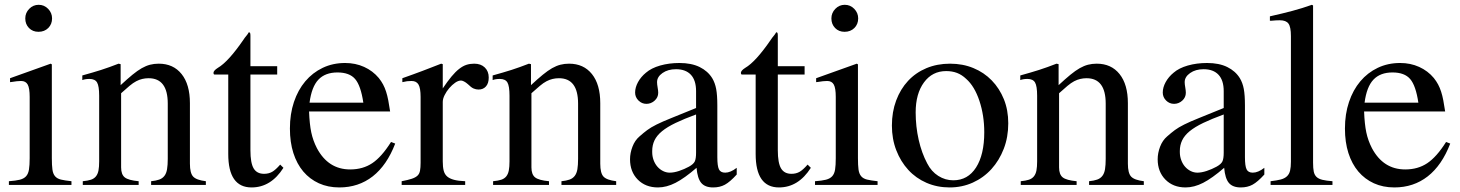

<svg xmlns="http://www.w3.org/2000/svg" viewBox="-20 -782 6176 812"><path d="M199.2 -509.8V-113.3Q199.2 -83 201.7 -64.9Q204.1 -46.9 212.9 -36.6Q221.7 -26.4 237.8 -22.5Q253.9 -18.6 282.2 -15.6V0H17.6V-15.6Q46.9 -17.6 64 -22Q81.1 -26.4 90.3 -36.6Q99.6 -46.9 102.5 -64.9Q105.5 -83 105.5 -113.3V-372.1Q105.5 -409.2 97.2 -424.3Q88.9 -439.5 69.3 -439.5Q61.5 -439.5 51.3 -438.5Q41 -437.5 30.3 -435.5L22.5 -434.6V-451.2L194.3 -512.7ZM143.6 -761.7Q167 -761.7 183.6 -744.6Q200.2 -727.5 200.2 -704.1Q200.2 -679.7 184.1 -663.6Q168 -647.5 142.6 -647.5Q118.2 -647.5 102.5 -663.6Q86.9 -679.7 86.9 -704.1Q86.9 -727.5 103.5 -744.6Q120.1 -761.7 143.6 -761.7Z M328.1 -462.9Q374 -475.6 407.7 -486.3Q441.4 -497.1 481.4 -512.7L490.2 -510.7V-421.9Q518.6 -448.2 540 -465.8Q561.5 -483.4 579.6 -493.7Q597.7 -503.9 614.7 -508.3Q631.8 -512.7 651.4 -512.7Q712.9 -512.7 748 -468.8Q783.2 -424.8 783.2 -345.7V-89.8Q783.2 -49.8 796.9 -35.2Q810.5 -20.5 850.6 -15.6V0H619.1V-15.6Q639.6 -17.6 653.3 -22.5Q667 -27.3 675.3 -38.1Q683.6 -48.8 686.5 -66.4Q689.5 -84 689.5 -110.4V-343.8Q689.5 -451.2 608.4 -451.2Q594.7 -451.2 582 -448.2Q569.3 -445.3 556.2 -438.5Q543 -431.6 527.8 -418.9Q512.7 -406.2 492.2 -387.7V-74.2Q492.2 -43.9 507.8 -31.7Q523.4 -19.5 566.4 -15.6V0H330.1V-15.6Q351.6 -17.6 364.7 -22Q377.9 -26.4 385.7 -36.1Q393.6 -45.9 396.5 -61Q399.4 -76.2 399.4 -99.6V-377Q399.4 -418 390.6 -433.1Q381.8 -448.2 358.4 -448.2Q340.8 -448.2 328.1 -443.4Z M1152.3 -466.8H1039.1V-146.5Q1039.1 -92.8 1052.7 -69.8Q1066.4 -46.9 1096.7 -46.9Q1116.2 -46.9 1130.9 -55.2Q1145.5 -63.5 1165 -85.9L1178.7 -72.3Q1126 10.7 1043.9 10.7Q945.3 10.7 945.3 -130.9V-466.8H886.7Q882.8 -467.8 882.8 -473.6Q882.8 -483.4 901.4 -495.1Q945.3 -520.5 1009.8 -614.3Q1014.6 -622.1 1021 -629.4Q1027.3 -636.7 1032.2 -645.5Q1036.1 -645.5 1037.6 -642.6Q1039.1 -639.6 1039.1 -630.9V-502H1152.3Z M1651.4 -174.8Q1616.2 -83 1556.2 -36.1Q1496.1 10.7 1415 10.7Q1367.2 10.7 1328.6 -6.8Q1290 -24.4 1262.7 -56.6Q1235.4 -88.9 1220.7 -134.8Q1206.1 -180.7 1206.1 -238.3Q1206.1 -299.8 1223.1 -350.6Q1240.2 -401.4 1271 -438Q1301.8 -474.6 1344.7 -495.1Q1387.7 -515.6 1439.5 -515.6Q1483.4 -515.6 1520 -499Q1556.6 -482.4 1582 -452.1Q1592.8 -438.5 1600.1 -424.8Q1607.4 -411.1 1612.8 -394.5Q1618.2 -377.9 1622.1 -357.4Q1626 -336.9 1629.9 -310.5H1287.1Q1289.1 -256.8 1296.4 -222.2Q1303.7 -187.5 1320.3 -155.3Q1368.2 -65.4 1460.9 -65.4Q1514.6 -65.4 1554.2 -91.8Q1593.8 -118.2 1633.8 -181.6ZM1516.6 -347.7Q1505.9 -419.9 1481.9 -447.8Q1458 -475.6 1407.2 -475.6Q1355.5 -475.6 1326.7 -445.3Q1297.9 -415 1289.1 -347.7Z M1681.6 -451.2Q1706.1 -460 1726.6 -467.3Q1747.1 -474.6 1766.1 -481.9Q1785.2 -489.3 1804.2 -496.6Q1823.2 -503.9 1845.7 -512.7L1852.5 -510.7V-408.2Q1873 -438.5 1889.6 -458.5Q1906.2 -478.5 1921.9 -490.7Q1937.5 -502.9 1952.6 -507.8Q1967.8 -512.7 1985.4 -512.7Q2013.7 -512.7 2030.3 -496.6Q2046.9 -480.5 2046.9 -454.1Q2046.9 -429.7 2035.2 -416.5Q2023.4 -403.3 2003.9 -403.3Q1993.2 -403.3 1982.9 -407.7Q1972.7 -412.1 1959 -425.8Q1950.2 -433.6 1942.4 -437.5Q1934.6 -441.4 1929.7 -441.4Q1918 -441.4 1904.8 -432.1Q1891.6 -422.9 1879.9 -409.2Q1868.2 -395.5 1860.4 -379.9Q1852.5 -364.3 1852.5 -350.6V-99.6Q1852.5 -76.2 1856.4 -60.5Q1860.4 -44.9 1871.1 -35.6Q1881.8 -26.4 1900.4 -21.5Q1918.9 -16.6 1947.3 -15.6V0H1678.7V-15.6Q1705.1 -20.5 1721.2 -25.9Q1737.3 -31.2 1745.6 -39.1Q1753.9 -46.9 1756.3 -60.1Q1758.8 -73.2 1758.8 -93.8V-372.1Q1758.8 -409.2 1750 -424.3Q1741.2 -439.5 1720.7 -439.5Q1710 -439.5 1701.7 -438.5Q1693.4 -437.5 1681.6 -434.6Z M2063.5 -462.9Q2109.4 -475.6 2143.1 -486.3Q2176.8 -497.1 2216.8 -512.7L2225.6 -510.7V-421.9Q2253.9 -448.2 2275.4 -465.8Q2296.9 -483.4 2314.9 -493.7Q2333 -503.9 2350.1 -508.3Q2367.2 -512.7 2386.7 -512.7Q2448.2 -512.7 2483.4 -468.8Q2518.6 -424.8 2518.6 -345.7V-89.8Q2518.6 -49.8 2532.2 -35.2Q2545.9 -20.5 2585.9 -15.6V0H2354.5V-15.6Q2375 -17.6 2388.7 -22.5Q2402.3 -27.3 2410.6 -38.1Q2418.9 -48.8 2421.9 -66.4Q2424.8 -84 2424.8 -110.4V-343.8Q2424.8 -451.2 2343.8 -451.2Q2330.1 -451.2 2317.4 -448.2Q2304.7 -445.3 2291.5 -438.5Q2278.3 -431.6 2263.2 -418.9Q2248 -406.2 2227.5 -387.7V-74.2Q2227.5 -43.9 2243.2 -31.7Q2258.8 -19.5 2301.8 -15.6V0H2065.4V-15.6Q2086.9 -17.6 2100.1 -22Q2113.3 -26.4 2121.1 -36.1Q2128.9 -45.9 2131.8 -61Q2134.8 -76.2 2134.8 -99.6V-377Q2134.8 -418 2126 -433.1Q2117.2 -448.2 2093.8 -448.2Q2076.2 -448.2 2063.5 -443.4Z M3013.7 -117.2Q3013.7 -80.1 3020.5 -65.9Q3027.3 -51.8 3046.9 -51.8Q3069.3 -51.8 3095.7 -72.3V-43.9Q3067.4 -12.7 3045.9 -1Q3024.4 10.7 2996.1 10.7Q2961.9 10.7 2945.8 -8.3Q2929.7 -27.3 2925.8 -72.3Q2875 -28.3 2836.9 -8.8Q2798.8 10.7 2762.7 10.7Q2710 10.7 2677.2 -22.5Q2644.5 -55.7 2644.5 -108.4Q2644.5 -134.8 2654.8 -161.6Q2665 -188.5 2684.6 -205.1Q2702.1 -220.7 2717.3 -231.9Q2732.4 -243.2 2756.8 -255.4Q2781.2 -267.6 2820.3 -283.2Q2859.4 -298.8 2923.8 -325.2V-396.5Q2923.8 -442.4 2901.9 -465.8Q2879.9 -489.3 2838.9 -489.3Q2804.7 -489.3 2781.7 -473.1Q2758.8 -457 2758.8 -434.6Q2758.8 -425.8 2761.2 -412.1Q2763.7 -398.4 2763.7 -389.6Q2763.7 -370.1 2748.5 -356.4Q2733.4 -342.8 2713.9 -342.8Q2694.3 -342.8 2680.2 -356.9Q2666 -371.1 2666 -390.6Q2666 -412.1 2678.2 -434.6Q2690.4 -457 2711.9 -474.6Q2734.4 -494.1 2772 -504.9Q2809.6 -515.6 2853.5 -515.6Q2904.3 -515.6 2939 -498.5Q2973.6 -481.4 2992.2 -451.2Q3003.9 -431.6 3008.8 -405.8Q3013.7 -379.9 3013.7 -335.9ZM2923.8 -297.9Q2873 -279.3 2837.4 -262.2Q2801.8 -245.1 2779.8 -227.1Q2757.8 -209 2748 -188.5Q2738.3 -168 2738.3 -143.6V-138.7Q2738.3 -121.1 2744.1 -105Q2750 -88.9 2760.3 -77.1Q2770.5 -65.4 2784.2 -58.6Q2797.9 -51.8 2812.5 -51.8Q2830.1 -51.8 2852.1 -59.1Q2874 -66.4 2893.6 -77.1Q2913.1 -87.9 2918.5 -99.6Q2923.8 -111.3 2923.8 -136.7Z M3382.8 -466.8H3269.5V-146.5Q3269.5 -92.8 3283.2 -69.8Q3296.9 -46.9 3327.1 -46.9Q3346.7 -46.9 3361.3 -55.2Q3376 -63.5 3395.5 -85.9L3409.2 -72.3Q3356.4 10.7 3274.4 10.7Q3175.8 10.7 3175.8 -130.9V-466.8H3117.2Q3113.3 -467.8 3113.3 -473.6Q3113.3 -483.4 3131.8 -495.1Q3175.8 -520.5 3240.2 -614.3Q3245.1 -622.1 3251.5 -629.4Q3257.8 -636.7 3262.7 -645.5Q3266.6 -645.5 3268.1 -642.6Q3269.5 -639.6 3269.5 -630.9V-502H3382.8Z M3608.4 -509.8V-113.3Q3608.4 -83 3610.8 -64.9Q3613.3 -46.9 3622.1 -36.6Q3630.9 -26.4 3647 -22.5Q3663.1 -18.6 3691.4 -15.6V0H3426.8V-15.6Q3456.1 -17.6 3473.1 -22Q3490.2 -26.4 3499.5 -36.6Q3508.8 -46.9 3511.7 -64.9Q3514.6 -83 3514.6 -113.3V-372.1Q3514.6 -409.2 3506.3 -424.3Q3498 -439.5 3478.5 -439.5Q3470.7 -439.5 3460.4 -438.5Q3450.2 -437.5 3439.5 -435.5L3431.6 -434.6V-451.2L3603.5 -512.7ZM3552.7 -761.7Q3576.2 -761.7 3592.8 -744.6Q3609.4 -727.5 3609.4 -704.1Q3609.4 -679.7 3593.3 -663.6Q3577.1 -647.5 3551.8 -647.5Q3527.3 -647.5 3511.7 -663.6Q3496.1 -679.7 3496.1 -704.1Q3496.1 -727.5 3512.7 -744.6Q3529.3 -761.7 3552.7 -761.7Z M3998 -512.7Q4051.8 -512.7 4096.7 -494.1Q4141.6 -475.6 4174.3 -441.9Q4207 -408.2 4225.6 -362.3Q4244.1 -316.4 4244.1 -260.7Q4244.1 -202.1 4225.1 -152.8Q4206.1 -103.5 4172.9 -66.9Q4139.6 -30.3 4094.2 -9.8Q4048.8 10.7 3996.1 10.7Q3943.4 10.7 3898.4 -8.8Q3853.5 -28.3 3821.3 -63.5Q3789.1 -98.6 3770.5 -146.5Q3752 -194.3 3752 -251Q3752 -308.6 3770 -356.9Q3788.1 -405.3 3820.3 -439.9Q3852.5 -474.6 3897.9 -493.7Q3943.4 -512.7 3998 -512.7ZM3981.4 -481.4Q3922.9 -481.4 3887.7 -433.6Q3852.5 -385.7 3852.5 -306.6Q3852.5 -247.1 3865.2 -190.9Q3877.9 -134.8 3901.4 -90.8Q3918.9 -56.6 3948.2 -38.1Q3977.5 -19.5 4011.7 -19.5Q4073.2 -19.5 4107.9 -73.7Q4142.6 -127.9 4142.6 -222.7Q4142.6 -293.9 4122.1 -355.5Q4101.6 -417 4066.4 -448.2Q4047.9 -465.8 4027.3 -473.6Q4006.8 -481.4 3981.4 -481.4Z M4294.9 -462.9Q4340.8 -475.6 4374.5 -486.3Q4408.2 -497.1 4448.2 -512.7L4457 -510.7V-421.9Q4485.4 -448.2 4506.8 -465.8Q4528.3 -483.4 4546.4 -493.7Q4564.5 -503.9 4581.5 -508.3Q4598.6 -512.7 4618.2 -512.7Q4679.7 -512.7 4714.8 -468.8Q4750 -424.8 4750 -345.7V-89.8Q4750 -49.8 4763.7 -35.2Q4777.3 -20.5 4817.4 -15.6V0H4585.9V-15.6Q4606.4 -17.6 4620.1 -22.5Q4633.8 -27.3 4642.1 -38.1Q4650.4 -48.8 4653.3 -66.4Q4656.2 -84 4656.2 -110.4V-343.8Q4656.2 -451.2 4575.2 -451.2Q4561.5 -451.2 4548.8 -448.2Q4536.1 -445.3 4522.9 -438.5Q4509.8 -431.6 4494.6 -418.9Q4479.5 -406.2 4459 -387.7V-74.2Q4459 -43.9 4474.6 -31.7Q4490.2 -19.5 4533.2 -15.6V0H4296.9V-15.6Q4318.4 -17.6 4331.5 -22Q4344.7 -26.4 4352.5 -36.1Q4360.4 -45.9 4363.3 -61Q4366.2 -76.2 4366.2 -99.6V-377Q4366.2 -418 4357.4 -433.1Q4348.6 -448.2 4325.2 -448.2Q4307.6 -448.2 4294.9 -443.4Z M5245.1 -117.2Q5245.1 -80.1 5252 -65.9Q5258.8 -51.8 5278.3 -51.8Q5300.8 -51.8 5327.1 -72.3V-43.9Q5298.8 -12.7 5277.3 -1Q5255.9 10.7 5227.5 10.7Q5193.4 10.7 5177.2 -8.3Q5161.1 -27.3 5157.2 -72.3Q5106.4 -28.3 5068.4 -8.8Q5030.3 10.7 4994.1 10.7Q4941.4 10.7 4908.7 -22.5Q4876 -55.7 4876 -108.4Q4876 -134.8 4886.2 -161.6Q4896.5 -188.5 4916 -205.1Q4933.6 -220.7 4948.7 -231.9Q4963.9 -243.2 4988.3 -255.4Q5012.7 -267.6 5051.8 -283.2Q5090.8 -298.8 5155.3 -325.2V-396.5Q5155.3 -442.4 5133.3 -465.8Q5111.3 -489.3 5070.3 -489.3Q5036.1 -489.3 5013.2 -473.1Q4990.2 -457 4990.2 -434.6Q4990.2 -425.8 4992.7 -412.1Q4995.1 -398.4 4995.1 -389.6Q4995.1 -370.1 4980 -356.4Q4964.8 -342.8 4945.3 -342.8Q4925.8 -342.8 4911.6 -356.9Q4897.5 -371.1 4897.5 -390.6Q4897.5 -412.1 4909.7 -434.6Q4921.9 -457 4943.4 -474.6Q4965.8 -494.1 5003.4 -504.9Q5041 -515.6 5085 -515.6Q5135.7 -515.6 5170.4 -498.5Q5205.1 -481.4 5223.6 -451.2Q5235.4 -431.6 5240.2 -405.8Q5245.1 -379.9 5245.1 -335.9ZM5155.3 -297.9Q5104.5 -279.3 5068.8 -262.2Q5033.2 -245.1 5011.2 -227.1Q4989.3 -209 4979.5 -188.5Q4969.7 -168 4969.7 -143.6V-138.7Q4969.7 -121.1 4975.6 -105Q4981.4 -88.9 4991.7 -77.1Q5002 -65.4 5015.6 -58.6Q5029.3 -51.8 5043.9 -51.8Q5061.5 -51.8 5083.5 -59.1Q5105.5 -66.4 5125 -77.1Q5144.5 -87.9 5149.9 -99.6Q5155.3 -111.3 5155.3 -136.7Z M5350.6 -712.9Q5379.9 -719.7 5402.8 -725.1Q5425.8 -730.5 5446.8 -736.3Q5467.8 -742.2 5487.3 -748Q5506.8 -753.9 5528.3 -761.7L5533.2 -758.8V-93.8Q5533.2 -70.3 5536.1 -56.2Q5539.1 -42 5547.9 -33.7Q5556.6 -25.4 5572.8 -21.5Q5588.9 -17.6 5615.2 -15.6V0H5353.5V-15.6Q5379.9 -18.6 5396.5 -22.9Q5413.1 -27.3 5422.9 -36.6Q5432.6 -45.9 5436 -60.5Q5439.5 -75.2 5439.5 -97.7V-628.9Q5439.5 -668 5429.2 -682.1Q5418.9 -696.3 5392.6 -696.3Q5384.8 -696.3 5375.5 -695.8Q5366.2 -695.3 5357.4 -694.3H5350.6Z M6113.3 -174.8Q6078.1 -83 6018.1 -36.1Q5958 10.7 5877 10.7Q5829.1 10.7 5790.5 -6.8Q5752 -24.4 5724.6 -56.6Q5697.3 -88.9 5682.6 -134.8Q5668 -180.7 5668 -238.3Q5668 -299.8 5685.1 -350.6Q5702.1 -401.4 5732.9 -438Q5763.7 -474.6 5806.6 -495.1Q5849.6 -515.6 5901.4 -515.6Q5945.3 -515.6 5981.9 -499Q6018.6 -482.4 6043.9 -452.1Q6054.7 -438.5 6062 -424.8Q6069.3 -411.1 6074.7 -394.5Q6080.1 -377.9 6084 -357.4Q6087.9 -336.9 6091.8 -310.5H5749Q5751 -256.8 5758.3 -222.2Q5765.6 -187.5 5782.2 -155.3Q5830.1 -65.4 5922.9 -65.4Q5976.6 -65.4 6016.1 -91.8Q6055.7 -118.2 6095.7 -181.6ZM5978.5 -347.7Q5967.8 -419.9 5943.8 -447.8Q5919.9 -475.6 5869.1 -475.6Q5817.4 -475.6 5788.6 -445.3Q5759.8 -415 5751 -347.7Z"/></svg>

Font: Jomolhari
Style: Regular
Weight: 400
Designer: Christopher J. Fynn
Foundry: Christopher  J.  Fynn (Karma Drubgy¸ Tenzin).
Version: Version 1.000